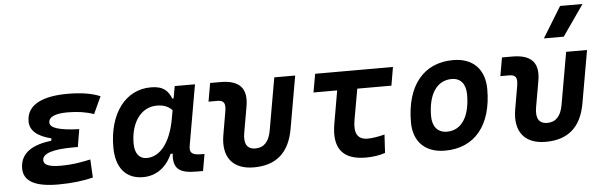

<svg xmlns="http://www.w3.org/2000/svg" viewBox="-50 -968 3616 1152"><g transform="rotate(-5 1758.0 -392.5)"><path d="M258.3 9.8C341.8 9.8 413.6 0.5 469.2 -13.7L463.4 -123C418 -113.8 364.7 -101.1 281.7 -101.1C214.8 -101.1 181.6 -114.7 181.6 -142.6C181.6 -183.6 244.1 -204.1 370.1 -204.1H395.5L413.1 -310.1C293 -314 237.8 -332.5 237.8 -364.7C237.8 -402.3 285.6 -416.5 352.1 -416.5C411.6 -416.5 463.4 -408.7 509.8 -392.1L557.6 -495.6C507.3 -517.1 442.4 -527.3 360.8 -527.3C229 -527.3 114.3 -492.2 114.3 -382.8C114.3 -328.1 156.7 -290.5 242.2 -269.5L239.7 -255.4C132.3 -242.7 51.3 -201.7 51.3 -105C51.3 -27.8 120.1 9.8 258.3 9.8Z M993.2 -444.3H985.4C966.3 -490.7 939.5 -522.5 862.8 -522.5C709.5 -522.5 607.4 -387.2 607.4 -184.1C607.4 -60.5 666.5 10.3 770 10.3C848.6 10.3 911.6 -34.7 946.3 -114.7H959C950.2 -27.3 985.8 4.9 1090.8 4.9H1131.3L1148.9 -96.2H1129.9C1070.3 -96.2 1057.6 -113.3 1064.9 -154.8L1128.4 -517.6H1006.3ZM888.7 -410.2C936.5 -410.2 962.9 -393.6 981 -374.5L972.2 -325.7C947.3 -183.6 883.8 -102.1 801.8 -102.1C756.8 -102.1 730.5 -136.2 730.5 -196.3C730.5 -321.8 793.9 -410.2 888.7 -410.2Z M1437 9.8C1572.3 9.8 1651.4 -59.6 1676.3 -200.2L1731.9 -517.6H1606L1550.8 -202.6C1539.1 -136.2 1508.3 -102.5 1456.5 -102.5C1406.7 -102.5 1385.7 -136.2 1397.5 -202.6L1424.3 -355.5C1444.3 -465.3 1397.9 -517.6 1280.8 -517.6H1219.7L1200.2 -406.7H1252.9C1293 -406.7 1304.2 -388.7 1295.4 -338.4L1271.5 -200.2C1248.5 -68.4 1310.1 9.8 1437 9.8Z M2111.8 9.8C2154.3 9.8 2192.9 3.9 2228.5 -7.8L2234.9 -118.2C2193.8 -107.9 2159.7 -102.5 2132.3 -102.5C2072.3 -102.5 2049.3 -141.1 2063 -219.7L2096.2 -406.7H2301.8L2320.8 -517.6H1852.1L1832.5 -406.7H1975.1L1940.9 -210C1915 -63 1971.7 9.8 2111.8 9.8Z M2588.9 9.8C2767.6 9.8 2873 -118.2 2873 -335C2873 -456.1 2802.7 -527.3 2683.6 -527.3C2504.9 -527.3 2399.4 -397.5 2399.4 -177.7C2399.4 -60.1 2469.7 9.8 2588.9 9.8ZM2610.4 -102.5C2555.2 -102.5 2522.9 -140.1 2522.9 -203.6C2522.9 -336.4 2576.2 -415 2665.5 -415C2718.8 -415 2749.5 -377.4 2749.5 -314C2749.5 -181.2 2697.8 -102.5 2610.4 -102.5Z M3194.8 9.8C3330.1 9.8 3409.2 -59.6 3434.1 -200.2L3489.7 -517.6H3363.8L3308.6 -202.6C3296.9 -136.2 3266.1 -102.5 3214.4 -102.5C3164.6 -102.5 3143.6 -136.2 3155.3 -202.6L3182.1 -355.5C3202.1 -465.3 3155.8 -517.6 3038.6 -517.6H2977.5L2958 -406.7H3010.7C3050.8 -406.7 3062 -388.7 3053.2 -338.4L3029.3 -200.2C3006.3 -68.4 3067.9 9.8 3194.8 9.8ZM3237.8 -609.4H3357.4L3486.8 -794.9H3351.6Z"/></g></svg>

Font: Cascadia Mono PL SemiBold
Style: Italic
Weight: 600
Italic angle: -10°
Monospace: yes
Designer: Aaron Bell
Foundry: Saja Typeworks
Version: Version 2404.023